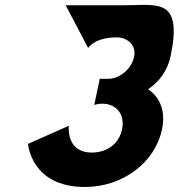

<svg xmlns="http://www.w3.org/2000/svg" viewBox="-20 -749 715 768"><path d="M332.6 -557C332.6 -557 357.7 -599.5 446.1 -599.5C491.2 -599.5 526 -567.2 516.5 -522.2C505.8 -471.2 456.3 -433.8 413.8 -433.8H379L357 -329.2C357 -329.2 371.6 -334.3 388.6 -334.3C444.8 -334.3 480.9 -291.8 468.2 -231.5C455.7 -172 406.2 -138.8 347.5 -138.8C242.1 -138.8 255.3 -245.9 255.3 -245.9L92.2 -173.7C92.2 -173.7 103.5 -1.1 319.4 -1.1C469.9 -1.1 599.7 -97.2 628 -231.5C643.5 -305.4 619.9 -359 572.5 -392.1C617 -421.9 650.1 -466.1 662.3 -523.9C712.1 -761 608.3 -727.9 474.8 -727.9H242.8Z"/></svg>

Font: Hussar
Style: BdOblTwo
Weight: 700
Foundry: Cannot Into Space Fonts
Version: Version 2.00